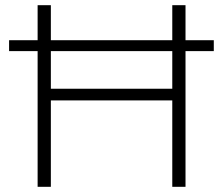

<svg xmlns="http://www.w3.org/2000/svg" viewBox="-20 -720 860 740"><path d="M644 -700H695V0H644V-333H176V0H125V-700H176V-378H644ZM15 -523V-565H804V-523Z"/></svg>

Font: Montserrat Light Alt1
Style: Light
Weight: 500
Designer: Differentunic
Foundry: Julieta Ulanovsky
Version: 0.1